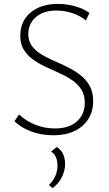

<svg xmlns="http://www.w3.org/2000/svg" viewBox="-20 -685 558 985"><path d="M415 -158Q415 -198 397 -226Q379 -254 349.5 -274Q320 -294 284.5 -310Q249 -326 213.5 -342.5Q178 -359 149 -380Q120 -401 102 -430Q84 -459 84 -501Q84 -551 107.5 -587.5Q131 -624 174.5 -644.5Q218 -665 276 -665Q320 -665 363 -653.5Q406 -642 439 -619L421 -580Q392 -604 352 -617.5Q312 -631 269 -631Q222 -631 190 -614.5Q158 -598 141.5 -571Q125 -544 125 -510Q125 -475 143 -450Q161 -425 190.5 -407Q220 -389 256 -373.5Q292 -358 327 -340.5Q362 -323 391.5 -300.5Q421 -278 439.5 -245.5Q458 -213 458 -167Q458 -113 432.5 -73.5Q407 -34 361.5 -12.5Q316 9 254 9Q194 9 141.5 -10Q89 -29 54 -63L78 -98Q113 -64 161 -45Q209 -26 261 -26Q335 -26 375 -62.5Q415 -99 415 -158ZM250 280 231 264Q252 244 263.5 218.5Q275 193 275 166Q275 141 267 122Q259 103 242 93L271 69Q295 84 304.5 107Q314 130 314 157Q314 190 297.5 223.5Q281 257 250 280Z"/></svg>

Font: Ysabeau SC ExtraLight
Style: Regular
Weight: 250
Designer: Christian Thalmann (Catharsis Fonts)
Version: Version 2.001;gftools[0.9.30]; featfreeze: smcp